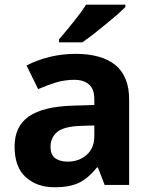

<svg xmlns="http://www.w3.org/2000/svg" viewBox="-20 -786 644 816"><path d="M301.8 -557.1Q411.1 -557.1 470.2 -509.8Q528.8 -461.4 528.8 -363.8V0H424.8L396 -74.2H392.1Q356.9 -30.3 317.9 -10.3Q278.8 9.8 210.9 9.8Q137.7 9.8 89.8 -32.7Q42 -75.2 42 -163.1Q42 -249.5 103 -291.5Q164.1 -333 286.1 -336.9L380.9 -339.8V-363.8Q380.9 -407.2 358.4 -426.8Q335.4 -446.8 295.9 -446.8Q256.8 -446.8 217.8 -435.5Q177.7 -422.9 142.1 -407.2L92.8 -507.8Q138.2 -531.2 190.4 -543.9Q243.2 -557.1 301.8 -557.1ZM323.2 -251Q251 -248.5 223.1 -225.1Q194.8 -201.2 194.8 -162.1Q194.8 -127.9 214.8 -113.3Q234.9 -99.1 267.1 -99.1Q315.9 -99.1 347.7 -127.4Q380.9 -155.8 380.9 -208V-252.9ZM512.7 -755.9 476.1 -721.7Q468.8 -715.8 452.1 -701.9Q435.5 -688 426.3 -680.2Q400.9 -659.2 374.5 -638.7Q349.6 -619.6 330.1 -606H231V-619.1L268.6 -663.6Q292 -691.9 311 -716.8Q329.1 -739.7 345.7 -766.1H512.7Z"/></svg>

Font: Droid Sans Thai
Style: Bold
Weight: 700
Designer: Steve Matteson
Foundry: Ascender Corporation
Version: Version 1.00